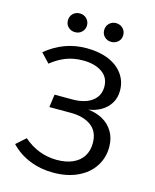

<svg xmlns="http://www.w3.org/2000/svg" viewBox="-132 -986 878 1086"><g transform="rotate(15 307.5 -442.5)"><path d="M530.8 -533.8Q530.8 -491.8 511.3 -460Q491.8 -428.2 458.7 -409Q425.6 -389.7 384.6 -384.1Q430.3 -380 469 -359.2Q507.7 -338.5 531 -300.3Q554.4 -262.1 554.4 -209.7Q554.4 -146.7 521.5 -96.2Q488.7 -45.6 427.4 -16.9Q366.2 11.8 284.6 11.8Q210.3 11.8 146.2 -14.1Q82.1 -40 35.9 -88.7L90.8 -137.9Q177.9 -63.1 285.6 -63.1Q340 -63.1 379 -80.5Q417.9 -97.9 438.5 -130.3Q459 -162.6 459 -206.7Q459 -274.9 413.8 -307.9Q368.7 -341 293.8 -341H168.7L179 -416.4H286.7Q328.2 -416.4 362.8 -428.7Q397.4 -441 418.5 -467.2Q439.5 -493.3 439.5 -532.3Q439.5 -586.7 396.9 -615.9Q354.4 -645.1 286.7 -645.1Q230.8 -645.1 186.7 -627.9Q142.6 -610.8 100 -576.9L49.7 -630.3Q102.6 -673.8 161.3 -695.6Q220 -717.4 287.7 -717.4Q361.5 -717.4 416.4 -694.4Q471.3 -671.3 501 -629.5Q530.8 -587.7 530.8 -533.8ZM143.1 -842.1Q143.1 -866.2 159 -881.8Q174.9 -897.4 199.5 -897.4Q222.6 -897.4 238.7 -881.5Q254.9 -865.6 254.9 -842.1Q254.9 -819 238.7 -803.3Q222.6 -787.7 199.5 -787.7Q174.9 -787.7 159 -803.1Q143.1 -818.5 143.1 -842.1ZM355.4 -842.1Q355.4 -865.6 371.3 -881.5Q387.2 -897.4 410.8 -897.4Q434.9 -897.4 451 -881.5Q467.2 -865.6 467.2 -842.1Q467.2 -818.5 451 -803.1Q434.9 -787.7 410.8 -787.7Q387.2 -787.7 371.3 -803.1Q355.4 -818.5 355.4 -842.1Z"/></g></svg>

Font: Fira Code
Style: Regular
Weight: 400
Designer: Carrois Corporate, Edenspiekermann AG, Nikita Prokopov
Foundry: Carrois Corporate, Edenspiekermann AG, Nikita Prokopov
Version: Version 5.002